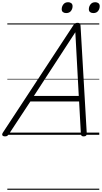

<svg xmlns="http://www.w3.org/2000/svg" viewBox="-66 -1217 920 1733"><path d="M-22 14Q-38 14 -44 5Q-50 -4 -40 -20L597 -990Q605 -1002 613 -1006.5Q621 -1011 635 -1011Q648 -1011 654 -1005.5Q660 -1000 661 -984L717 -14Q718 0 711.5 7Q705 14 690 14Q676 14 670.5 8.5Q665 3 664 -10L648 -301H208L16 -9Q6 5 -1 9.5Q-8 14 -22 14ZM240 -351H645L614 -926ZM531 -1099Q514 -1099 502.5 -1107.5Q491 -1116 491 -1134Q491 -1158 506 -1177.5Q521 -1197 549 -1197Q566 -1197 577.5 -1188Q589 -1179 589 -1161Q589 -1137 574.5 -1118Q560 -1099 531 -1099ZM777 -1099Q759 -1099 747.5 -1107.5Q736 -1116 736 -1134Q736 -1158 751 -1177.5Q766 -1197 794 -1197Q811 -1197 822.5 -1188Q834 -1179 834 -1161Q834 -1137 819.5 -1118Q805 -1099 777 -1099ZM0 486H830V496H0ZM0 -20H830V0H0ZM0 -505H830V-500H0ZM0 -1006H830V-996H0Z"/></svg>

Font: Playwrite CA Guides
Style: Regular
Weight: 400
Designer: Veronika Burian, José Scaglione
Foundry: TypeTogether
Version: Version 1.003